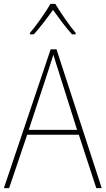

<svg xmlns="http://www.w3.org/2000/svg" viewBox="-20 -969 544 989"><path d="M265 -949H240C216 -907 166 -836 134 -799V-792H154C187 -828 226 -880 253 -918C281 -879 318 -828 351 -792H370V-799C342 -832 290 -906 265 -949ZM476 0H504L271 -715H241L0 0H27L120 -275H386ZM282 -601 377 -300H128L227 -600C236 -630 246 -657 255 -687C265 -653 274 -627 282 -601Z"/></svg>

Font: Noto Sans Devanagari SemiCondensed Thin
Style: Regular
Weight: 100
Width: 4
Designer: Jelle Bosma - Monotype Design Team
Foundry: Monotype Imaging Inc.
Version: Version 2.004